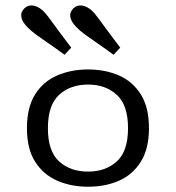

<svg xmlns="http://www.w3.org/2000/svg" viewBox="-20 -686 657 717"><path d="M308.9 11.3Q245.2 11.3 193.5 -11.3Q141.9 -33.9 111.3 -81.9Q80.6 -129.8 80.6 -207.3Q80.6 -284.7 110.9 -333.1Q141.1 -381.5 193.1 -404Q245.2 -426.6 308.9 -426.6Q373.4 -426.6 424.6 -404Q475.8 -381.5 506 -333.1Q536.3 -284.7 536.3 -207.3Q536.3 -130.6 506 -82.3Q475.8 -33.9 424.6 -11.3Q373.4 11.3 308.9 11.3ZM308.9 -45.2Q374.2 -45.2 416.1 -83.1Q458.1 -121 458.1 -207.3Q458.1 -293.5 416.1 -331.9Q374.2 -370.2 308.9 -370.2Q242.7 -370.2 200.8 -331.9Q158.9 -293.5 158.9 -207.3Q158.9 -121 200.8 -83.1Q242.7 -45.2 308.9 -45.2ZM221 -481.5Q187.1 -506.5 160.5 -524.6Q133.9 -542.7 114.5 -556.9Q95.2 -571 83.1 -583.9Q62.9 -604 59.7 -622.2Q56.5 -640.3 71 -654.8Q84.7 -667.7 103.2 -665.3Q121.8 -662.9 140.3 -646Q150.8 -636.3 164.9 -616.9Q179 -597.6 199.2 -570.2Q219.4 -542.7 246 -508.1ZM404 -481.5Q370.2 -506.5 343.5 -524.6Q316.9 -542.7 297.6 -556.9Q278.2 -571 266.1 -583.9Q246 -604 242.7 -622.2Q239.5 -640.3 254 -654.8Q267.7 -667.7 286.3 -665.3Q304.8 -662.9 323.4 -646Q333.9 -636.3 348 -616.9Q362.1 -597.6 382.3 -570.2Q402.4 -542.7 429 -508.1Z"/></svg>

Font: Playfair 5pt SemiExpanded Light
Style: Regular
Weight: 300
Width: 6
Designer: Claus Eggers Sørensen
Foundry: Claus Eggers Sørensen
Version: Version 2.203